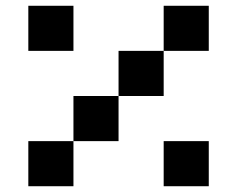

<svg xmlns="http://www.w3.org/2000/svg" viewBox="-20 -645 821 665"><path d="M703.1 -625V-468.8H546.9V-312.5H390.6V-156.2H234.4V0H78.1V-156.2H234.4V-312.5H390.6V-468.8H546.9V-625ZM234.4 -625H78.1V-468.8H234.4ZM703.1 0H546.9V-156.2H703.1Z"/></svg>

Font: Sorena-Fanum Normal
Style: Regular
Weight: 400
Designer: Mohammad Darvishi
Version: Version 1.000;March 20, 2024;FontCreator 15.0.0.2958 64-bit